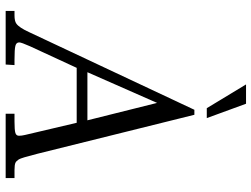

<svg xmlns="http://www.w3.org/2000/svg" viewBox="-128 -782 910 695"><g transform="rotate(90 327.5 -435.0)"><path d="M286.1 -870.1H356L408 -728H372.1ZM20 0V-32H35.9Q56.9 -32 65.9 -38.6Q80.3 -48.6 96.9 -85L377.9 -683.1H396L537.1 -115Q552 -55.9 557.6 -47.4Q563.2 -38.8 569.3 -35.6Q576.4 -32 595.9 -32H625V0H392.1V-32H420.9Q451.4 -32 461.7 -35.2Q471.9 -38.3 471.9 -48.2Q471.9 -58.1 469 -70.1L425 -257.1H226.1L147.9 -87.9Q134 -56.6 134 -49.1Q134 -38.3 146.5 -35.2Q158.9 -32 197 -32H216.1L214.1 0ZM241.9 -295.9H416L353 -548.1Z"/></g></svg>

Font: Linden Hill
Style: Italic
Weight: 400
Italic angle: -5.60001°
Version: Version 1.201